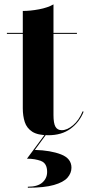

<svg xmlns="http://www.w3.org/2000/svg" viewBox="-20 -610 409 876"><path d="M195 174.5Q195 135.5 167.8 124.8Q140.5 114 103 114L188 -1H194L139 74Q211 76 258.5 94.5Q306 113 306 155Q306 180 287.8 200.8Q269.5 221.5 226 234Q182.5 246.5 107 246.5V242Q151.5 242 173.2 222.8Q195 203.5 195 174.5ZM361.5 -100.5Q343 -53 302.2 -23Q261.5 7 200.5 7Q152 7 127 -9.2Q102 -25.5 93 -53.2Q84 -81 84 -116V-455.5H11.5V-460H84V-560Q118 -560 158 -567.5Q198 -575 224 -590V-460H331V-455.5H224V-85Q224 -47.5 233 -31.8Q242 -16 262 -16Q286.5 -16 313.5 -38.8Q340.5 -61.5 357 -102Z"/></svg>

Font: Bodoni* 36pt
Style: Bold
Weight: 700
Version: Version 2.3